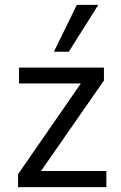

<svg xmlns="http://www.w3.org/2000/svg" viewBox="-20 -767 494 787"><path d="M54 0V-53L328 -449L331 -425H58V-490H406V-437L130 -40L127 -66H416V0ZM201 -555 295 -747H383L262 -555Z"/></svg>

Font: Nunito Sans 10pt SemiCondensed
Style: Regular
Weight: 400
Width: 4
Designer: Vernon Adams
Foundry: Vernon Adams
Version: Version 3.101;gftools[0.9.27]